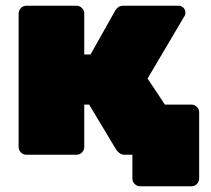

<svg xmlns="http://www.w3.org/2000/svg" viewBox="-20 -540 735 670"><path d="M469 110Q458 110 450 102Q442 94 442 83V0H418L376 -175H648Q659 -175 667 -167Q675 -159 675 -148V83Q675 94 667 102Q659 110 648 110ZM72 0Q61 0 53 -8Q45 -16 45 -27V-493Q45 -504 53 -512Q61 -520 72 -520H247Q258 -520 266 -512Q274 -504 274 -493V-350H296L382 -503Q384 -507 391 -513.5Q398 -520 411 -520H603Q613 -520 620 -513Q627 -506 627 -496Q627 -492 625.5 -487.5Q624 -483 622 -481L495 -266L647 -37Q651 -31 651 -24Q651 -14 644 -7Q637 0 627 0H417Q405 0 398 -5Q391 -10 386 -17L291 -175H274V-27Q274 -16 266 -8Q258 0 247 0Z"/></svg>

Font: Rubik Light Black
Style: Regular
Weight: 900
Version: Version 2.104